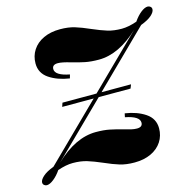

<svg xmlns="http://www.w3.org/2000/svg" viewBox="-137 -831 967 955"><g transform="rotate(-15 346.5 -354.0)"><path d="M723.6 -699.7Q723.6 -685.5 705.1 -668.9Q686.5 -652.3 648.9 -638.2L372.1 -366.2H523.9L516.1 -346.2H352.1L82 -81.1Q188 -182.1 293 -182.1Q333 -182.1 363.3 -176Q393.6 -169.9 430.7 -159.2Q455.1 -152.3 468.8 -149.2Q482.4 -146 496.1 -146Q524.9 -146 524.9 -168.9Q524.9 -201.7 452.1 -215.8L456.1 -234.9Q518.1 -225.6 560.1 -197.3Q602.1 -168.9 602.1 -119.1Q602.1 -80.6 582.3 -50.3Q562.5 -20 526.1 -2.9Q489.7 14.2 440.9 14.2Q398.4 14.2 366 4.4Q333.5 -5.4 289.6 -24.9Q245.6 -43.9 214.1 -53.5Q182.6 -63 142.1 -63Q107.9 -63 64 -47.9Q46.4 -22 25.9 -5.9Q5.4 10.3 -9.8 10.3Q-17.6 10.3 -23.9 4.9Q-29.8 -0.5 -29.8 -8.3Q-29.8 -22 -11.2 -38.8Q7.3 -55.7 44.9 -69.8L326.2 -346.2H164.1L170.9 -366.2H346.2L609.4 -624.5Q505.4 -525.9 401.9 -525.9Q361.8 -525.9 331.5 -532Q301.3 -538.1 264.2 -548.8Q221.2 -562 199.2 -562Q169.9 -562 169.9 -539.1Q169.9 -506.3 243.2 -492.2L237.8 -473.1Q175.8 -482.4 133.8 -510.7Q91.8 -539.1 91.8 -588.9Q91.8 -627.4 111.6 -657.7Q131.3 -688 167.7 -705.1Q204.1 -722.2 252.9 -722.2Q295.4 -722.2 327.9 -712.4Q360.4 -702.6 404.3 -683.1Q448.2 -664.1 479.7 -654.5Q511.2 -645 551.8 -645Q585.9 -645 629.9 -660.2Q647.9 -686.5 668 -702.4Q688 -718.3 703.6 -718.3Q711.4 -718.3 717.8 -712.9Q723.6 -708 723.6 -699.7Z"/></g></svg>

Font: TypoPRO Playfair Display
Style: Italic
Weight: 900
Italic angle: -14°
Designer: Claus Eggers Sørensen
Foundry: Claus Eggers Sørensen
Version: Version 1.004;PS 001.004;hotconv 1.0.70;makeotf.lib2.5.58329